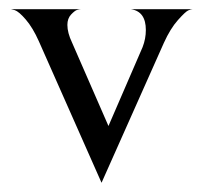

<svg xmlns="http://www.w3.org/2000/svg" viewBox="-20 -384 440 416"><path d="M335 -291 200 12 64 -295Q51 -324 36 -341.5Q21 -359 12 -362L4 -364H155Q152 -364 147 -362.5Q142 -361 134 -352.5Q126 -344 126 -330Q126 -313 136 -292L215 -111L289 -282Q296 -300 296 -319Q296 -359 264 -364H397Q394 -364 388 -361.5Q382 -359 365.5 -340.5Q349 -322 335 -291Z"/></svg>

Font: Bellefair
Style: Regular
Weight: 400
Designer: Nick Shinn, Liron Lavi Turkenic
Foundry: Shinntype
Version: Version 1.003;PS 001.003;hotconv 1.0.88;makeotf.lib2.5.64775